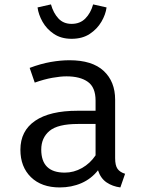

<svg xmlns="http://www.w3.org/2000/svg" viewBox="-20 -818 655 850"><path d="M489.7 -117.9Q489.7 -85.1 500.5 -70.3Q511.3 -55.4 533.8 -48.7L512.8 11.8Q477.9 7.2 451.8 -10.5Q425.6 -28.2 413.8 -64.1Q384.6 -26.7 340.8 -7.4Q296.9 11.8 244.6 11.8Q163.6 11.8 116.9 -33.8Q70.3 -79.5 70.3 -154.9Q70.3 -238.5 135.4 -283.1Q200.5 -327.7 323.6 -327.7H403.1V-372.8Q403.1 -431.3 369 -455.6Q334.9 -480 274.4 -480Q247.7 -480 211.8 -473.6Q175.9 -467.2 133.8 -452.3L111.3 -517.4Q160.5 -535.9 204.4 -543.6Q248.2 -551.3 287.7 -551.3Q388.2 -551.3 439 -504.1Q489.7 -456.9 489.7 -376.9ZM266.7 -53.8Q306.7 -53.8 342.8 -74.1Q379 -94.4 403.1 -130.3V-269.2H325.1Q235.9 -269.2 199.2 -238.5Q162.6 -207.7 162.6 -155.9Q162.6 -53.8 266.7 -53.8ZM296.9 -646.2Q250.8 -646.2 218.5 -667.9Q186.2 -689.7 168.2 -721.8Q150.3 -753.8 146.2 -785.1L205.6 -798.5Q216.4 -760 238.7 -736.2Q261 -712.3 296.9 -712.3Q334.4 -712.3 357.9 -736.2Q381.5 -760 392.3 -798.5L451.8 -785.1Q447.7 -753.8 429 -721.8Q410.3 -689.7 377.4 -667.9Q344.6 -646.2 296.9 -646.2Z"/></svg>

Font: FiraCode Nerd Font Mono
Style: Regular
Weight: 400
Monospace: yes
Designer: Carrois Corporate, Edenspiekermann AG, Nikita Prokopov
Foundry: Carrois Corporate, Edenspiekermann AG, Nikita Prokopov
Version: Version 6.002;Nerd Fonts 3.4.0